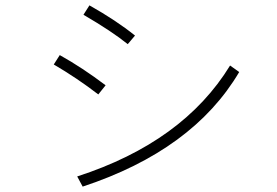

<svg xmlns="http://www.w3.org/2000/svg" viewBox="-20 -691 1040 720"><path d="M293 -635.7 315.4 -670.9Q416 -614.3 486.3 -557.6L459 -525.4Q401.4 -572.3 293 -635.7ZM181.6 -449.2 204.1 -484.4Q290 -436.5 376 -371.1L348.6 -336.9Q268.6 -398.4 181.6 -449.2ZM269.5 -29.3Q667 -158.2 842.8 -445.3L877 -420.9Q704.1 -127.9 290 8.8Z"/></svg>

Font: Gothic A1 ExtraLight
Style: Regular
Weight: 275
Designer: HanYang I&C Co.,Ltd.
Foundry: HanYang I&C Co.,Ltd.
Version: Version 2.50